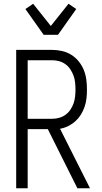

<svg xmlns="http://www.w3.org/2000/svg" viewBox="-20 -1000 540 1020"><path d="M458 0H391L234 -314H127V0H66V-735H257Q283 -735 309.5 -729Q336 -723 358.5 -709Q381 -695 398 -674Q415 -653 425 -628.5Q435 -604 438.5 -577.5Q442 -551 442 -524Q442 -501 439.5 -478Q437 -455 429.5 -433Q422 -411 410 -391.5Q398 -372 381 -356.5Q364 -341 343 -330.5Q322 -320 299 -316ZM127 -369H257Q276 -369 294 -374Q312 -379 327.5 -390Q343 -401 353.5 -416.5Q364 -432 370.5 -450Q377 -468 379 -487Q381 -506 381 -524Q381 -543 379 -562Q377 -581 370.5 -598.5Q364 -616 353.5 -632Q343 -648 327.5 -659Q312 -670 294 -675Q276 -680 257 -680H127ZM212 -815 115 -952 156 -980 250 -862 344 -980 385 -952 288 -815Z"/></svg>

Font: Iosevka Fixed SS04 Light
Style: Regular
Weight: 300
Monospace: yes
Designer: Belleve Invis
Foundry: Belleve Invis
Version: Version 32.5.0